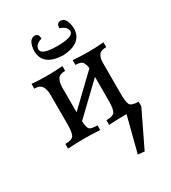

<svg xmlns="http://www.w3.org/2000/svg" viewBox="-233 -847 1089 1224"><g transform="rotate(-30 311.5 -235.0)"><path d="M587.4 0Q516.6 -3.9 469.7 -3.9Q415 -3.9 350.6 0V-34.2Q403.3 -34.2 414.3 -57.4Q425.3 -80.6 425.3 -134.8V-310.1L212.4 -106.4Q214.4 -68.8 222.9 -51.5Q231.4 -34.2 284.7 -34.2V0Q213.9 -3.9 167 -3.9Q112.3 -3.9 47.9 0V-34.2Q100.6 -34.2 111.6 -57.4Q122.6 -80.6 122.6 -134.8V-355.5Q122.6 -389.2 109.1 -413.8Q95.7 -438.5 52.7 -438.5V-473.6Q107.4 -468.8 167 -468.8Q219.2 -468.8 279.8 -473.6V-438.5Q237.8 -438.5 224.4 -415.3Q210.9 -392.1 210.9 -356.4V-173.3L421.9 -375.5Q420.4 -398.9 409.4 -418.7Q398.4 -438.5 355.5 -438.5V-473.6Q410.2 -468.8 469.7 -468.8Q522 -468.8 582.5 -473.6V-438.5Q540.5 -438.5 527.1 -417.7Q513.7 -397 513.7 -361.3V-131.8Q513.7 -76.7 523.9 -55.4Q534.2 -34.2 587.4 -34.2ZM318.8 -530.3Q171.9 -535.6 171.9 -647.5Q177.2 -728.5 222.7 -730Q252 -730 252 -691.9Q201.7 -678.2 200.2 -641.6Q200.2 -600.1 317.4 -600.1Q435.5 -600.1 435.5 -641.6Q432.6 -676.8 383.8 -691.9Q383.8 -730 413.1 -730Q457.5 -729.5 463.9 -647.5Q463.9 -538.1 318.8 -530.3ZM461.9 259.8 414.1 255.4 482.4 -9.8 568.8 -15.1 587.4 0Z"/></g></svg>

Font: Almanac
Style: Regular
Weight: 400
Designer: Eden's Almanac
Version: Version 3.501;March 28, 2021;FontCreator 13.0.0.2683 64-bit